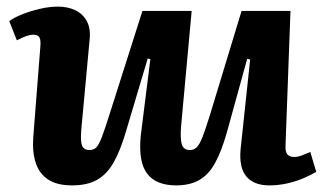

<svg xmlns="http://www.w3.org/2000/svg" viewBox="-20 -547 984 581"><path d="M8 -483Q21 -493 45.5 -503Q70 -513 99.5 -520Q129 -527 155 -527Q186 -527 209 -515.5Q232 -504 243.5 -481.5Q255 -459 251 -425L226 -155Q223 -119 228.5 -106Q234 -93 251 -93Q263 -93 271 -100.5Q279 -108 288.5 -133Q298 -158 314 -209L411 -514H560L528 -165Q525 -129 530 -111Q535 -93 554 -93Q567 -93 575.5 -101.5Q584 -110 593 -133Q602 -156 615 -198L711 -514H859L844 -107Q843 -88 849.5 -80Q856 -72 870 -72Q881 -72 893 -76.5Q905 -81 919 -87L937 -27Q922 -18 899 -8Q876 2 849 8Q822 14 795 14Q748 14 725.5 -13Q703 -40 708 -95L737 -367L728 -369L667 -148Q651 -91 631.5 -55Q612 -19 583.5 -2.5Q555 14 513 14Q452 14 425 -22Q398 -58 406 -137Q413 -195 420.5 -252.5Q428 -310 435 -368L427 -370L362 -152Q345 -93 324.5 -56.5Q304 -20 274 -3Q244 14 198 14Q153 14 126 -3.5Q99 -21 88 -54.5Q77 -88 81 -136L102 -405Q104 -425 99.5 -433.5Q95 -442 81 -442Q72 -442 60 -438Q48 -434 31 -425Z"/></svg>

Font: Literata 18pt
Style: Bold Italic
Weight: 700
Italic angle: -2°
Designer: Latin by Veronika Burian and Jose Scaglione. Greek by Irene Vlachou. Cyrillic by Vera Evstafieva
Foundry: TypeTogether
Version: Version 3.103;gftools[0.9.29]